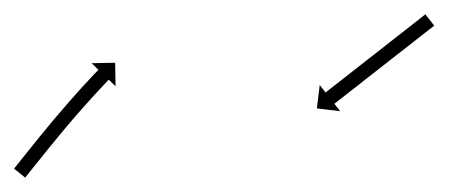

<svg xmlns="http://www.w3.org/2000/svg" viewBox="-57 -255 663 268"><path d="M-36.2 -21.1C-36.6 -20.6 -37 -20.1 -37.4 -19.6L-21.8 -7.1C-21.4 -7.6 -21 -8.1 -20.6 -8.6C-19.4 -10.1 -18.3 -11.5 -17.1 -13C-15.3 -15.2 -13.5 -17.5 -11.7 -19.8C-9.3 -22.7 -6.9 -25.7 -4.6 -28.6C-1.8 -32.2 1 -35.7 3.9 -39.2L3.9 -39.2L3.9 -39.2C7 -43.1 10.2 -47 13.4 -51L13.4 -51L13.4 -50.9C16.8 -55.1 20.2 -59.3 23.7 -63.5L23.7 -63.5L23.7 -63.5C27.2 -67.8 30.8 -72.1 34.4 -76.4L34.4 -76.4L34.4 -76.4C38 -80.7 41.7 -84.9 45.3 -89.2L45.3 -89.2L45.3 -89.2C48.9 -93.3 52.5 -97.4 56 -101.5L56 -101.5L56 -101.5C59.4 -105.3 62.8 -109.1 66.2 -112.9L66.2 -112.9L66.2 -112.9C69.2 -116.3 72.3 -119.7 75.4 -123.1L75.4 -123.1L75.4 -123.1C78 -125.9 80.6 -128.8 83.3 -131.6L83.3 -131.6L83.3 -131.6C85.3 -133.8 87.4 -135.9 89.4 -138.1L89.4 -138.1L89.4 -138.1C90.7 -139.5 92.1 -140.9 93.4 -142.3L93.4 -142.3L93.4 -142.3C93.9 -142.8 94.4 -143.3 94.8 -143.8L104.3 -134.6L103.7 -167.4L70.9 -166.8L80.4 -157.6C79.9 -157.1 79.5 -156.6 79 -156.1L79 -156.1L79 -156.1C77.6 -154.7 76.3 -153.3 74.9 -151.9L74.9 -151.9L74.9 -151.9C72.8 -149.7 70.8 -147.5 68.7 -145.3L68.7 -145.2L68.7 -145.2C66 -142.4 63.3 -139.5 60.7 -136.6L60.7 -136.6L60.6 -136.6C57.5 -133.2 54.4 -129.7 51.3 -126.3L51.3 -126.3L51.3 -126.3C47.9 -122.4 44.4 -118.6 41 -114.7L41 -114.7L41 -114.7C37.4 -110.5 33.8 -106.4 30.2 -102.2L30.2 -102.2L30.2 -102.2C26.5 -97.9 22.8 -93.6 19.2 -89.3L19.1 -89.3L19.1 -89.3C15.5 -84.9 11.9 -80.6 8.3 -76.3L8.3 -76.2L8.3 -76.2C4.8 -72 1.3 -67.8 -2.1 -63.6L-2.1 -63.6L-2.1 -63.6C-5.3 -59.6 -8.5 -55.7 -11.7 -51.7L-11.7 -51.7L-11.7 -51.7C-14.6 -48.2 -17.4 -44.7 -20.2 -41.1C-22.6 -38.2 -24.9 -35.2 -27.3 -32.2C-29.1 -30 -30.9 -27.7 -32.7 -25.4C-33.9 -24 -35 -22.6 -36.2 -21.1ZM547.6 -218C548.1 -218.4 548.6 -218.8 549.1 -219.2L536.8 -235C536.3 -234.6 535.8 -234.2 535.2 -233.8C533.8 -232.6 532.3 -231.4 530.8 -230.3C528.5 -228.5 526.2 -226.7 523.9 -224.9C521 -222.6 518 -220.3 515 -217.9C511.5 -215.2 508 -212.4 504.5 -209.7C500.5 -206.6 496.6 -203.5 492.7 -200.5C488.5 -197.2 484.3 -193.9 480.1 -190.6C475.8 -187.2 471.4 -183.8 467.1 -180.4C462.8 -177 458.4 -173.7 454.1 -170.3C449.9 -167 445.7 -163.7 441.5 -160.4C437.6 -157.3 433.7 -154.3 429.7 -151.2C426.2 -148.4 422.7 -145.7 419.2 -142.9C416.2 -140.6 413.3 -138.3 410.3 -136C408 -134.2 405.7 -132.4 403.4 -130.6C401.9 -129.4 400.5 -128.3 399 -127.1C398.5 -126.7 397.9 -126.3 397.4 -125.9L389.3 -136.3L385.3 -103.7L417.9 -99.8L409.7 -110.1C410.3 -110.5 410.8 -111 411.3 -111.4C412.8 -112.5 414.3 -113.7 415.7 -114.8C418 -116.6 420.3 -118.4 422.6 -120.2C425.6 -122.5 428.6 -124.9 431.5 -127.2C435 -129.9 438.6 -132.7 442.1 -135.4C446 -138.5 449.9 -141.6 453.8 -144.7C458 -147.9 462.2 -151.2 466.4 -154.5C470.8 -157.9 475.1 -161.3 479.4 -164.7C483.8 -168.1 488.1 -171.5 492.4 -174.9C496.6 -178.1 500.8 -181.4 505 -184.7C509 -187.8 512.9 -190.9 516.8 -193.9C520.3 -196.7 523.8 -199.4 527.3 -202.2C530.3 -204.5 533.3 -206.8 536.3 -209.2C538.6 -211 540.8 -212.8 543.1 -214.5C544.6 -215.7 546.1 -216.9 547.6 -218Z"/></svg>

Font: FRB American Cursive Just Arrows Ultra
Style: Bold Italic
Weight: 1000
Italic angle: -25°
Version: Version 2.0;Modular Font Editor K font №1